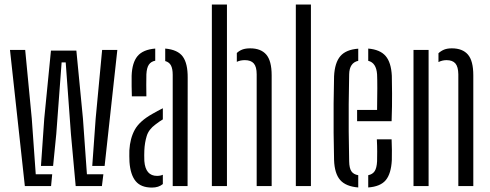

<svg xmlns="http://www.w3.org/2000/svg" viewBox="-20 -820 2158 846"><path d="M89.5 0 24 -600H91L120 -297.5L137.5 -52H210L205 0ZM386.5 -89 401.5 -297.5 430 -600H497L441 -89ZM313.5 0 292.5 -230 269.5 -545H251.5L228 -230L214 -89H160.5L175 -297.5L204.5 -597H316.5L345.5 -297.5L363 -52H435.5L429 0Z M561 -395.5Q560.5 -414.5 560 -440.5Q559.5 -466.5 560 -486Q562 -544 586 -572.8Q610 -601.5 664 -606V-552.5Q645.5 -549 636 -535.2Q626.5 -521.5 625 -492.5Q624.5 -474.5 624.5 -446.2Q624.5 -418 625 -395.5ZM741 0V-490.5Q741 -516.5 733.5 -531.2Q726 -546 708 -551V-606Q763.5 -601 785.5 -570.5Q807.5 -540 807 -477.5L806.5 0ZM550.5 -106.5Q550 -119.5 549.8 -132.2Q549.5 -145 550 -157.5Q553 -210.5 574 -248.5Q595 -286.5 651 -318Q662 -324.5 673.8 -330.8Q685.5 -337 697.5 -343V-294Q690 -289.5 682 -284Q674 -278.5 665 -271.5Q635.5 -250 626.5 -220.8Q617.5 -191.5 616 -157.5Q615.5 -149 615.5 -136.2Q615.5 -123.5 616 -110.5Q621 -45 672 -45Q686.5 -45 697.5 -50V-9Q679 6.5 649.5 6.5Q601 6.5 577.8 -21.8Q554.5 -50 550.5 -106.5Z M913.5 0V-800H980V0ZM1111 0V-492.5Q1111 -526 1098.2 -540.5Q1085.5 -555 1059 -555Q1038.5 -555 1023.5 -547.5V-586.5Q1034 -596.5 1048 -601.8Q1062 -607 1082.5 -607Q1129.5 -607 1153.2 -579.5Q1177 -552 1177 -488V0Z M1283.5 0V-800H1350V0Z M1553.5 -286V-335.5H1641.5Q1642.5 -388.5 1642.5 -430.5Q1642.5 -472.5 1641.5 -492.5Q1638 -543.5 1602.5 -552V-606Q1655 -601.5 1679.2 -573.2Q1703.5 -545 1706.5 -486Q1707 -463 1707.5 -408.5Q1708 -354 1705.5 -286ZM1452 -115Q1450.5 -169 1450 -234Q1449.5 -299 1450 -364Q1450.5 -429 1452 -484Q1455 -544 1479.8 -572.8Q1504.5 -601.5 1558.5 -605.5V-552Q1519.5 -543.5 1518.5 -492.5Q1517 -421 1516.5 -361Q1516 -301 1516.5 -240.8Q1517 -180.5 1518.5 -109Q1519 -79.5 1528.2 -65.5Q1537.5 -51.5 1558.5 -48V6Q1503.5 1.5 1478.8 -27Q1454 -55.5 1452 -115ZM1602.5 6V-48Q1622 -52 1631 -66Q1640 -80 1641.5 -109Q1642 -128 1642 -152Q1642 -176 1640.5 -206H1705.5Q1706.5 -183.5 1706.8 -159Q1707 -134.5 1706.5 -115Q1703.5 -55 1680 -26.5Q1656.5 2 1602.5 6Z M1999.5 0V-492.5Q1999 -526 1986.5 -540.5Q1974 -555 1947.5 -555Q1929 -555 1912 -546.5V-585.5Q1923.5 -596 1937.2 -601.5Q1951 -607 1971 -607Q2018 -607 2041.8 -579.5Q2065.5 -552 2065.5 -488V0ZM1802 0V-600H1868.5V0Z"/></svg>

Font: Big Shoulders Stencil Display
Style: Regular
Weight: 400
Designer: Patric King
Foundry: XO Type Co
Version: Version 1.000